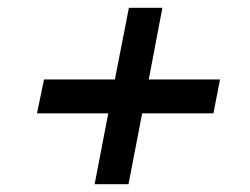

<svg xmlns="http://www.w3.org/2000/svg" viewBox="-20 -543 642 493"><path d="M223 -70H310L345 -252H528L545 -339H362L397 -523H311L275 -339H93L75 -252H258Z"/></svg>

Font: Uncut Sans Medium Italic
Style: Regular
Weight: 500
Italic angle: -11°
Designer: Kasper Nordkvist
Foundry: UNCUT.wtf
Version: Version 1.304;Glyphs 3.2 (3246)